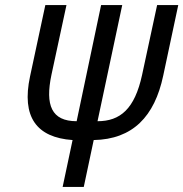

<svg xmlns="http://www.w3.org/2000/svg" viewBox="-20 -734 720 754"><path d="M226 0H309L348 -184C501 -187 587 -276 621 -437L680 -714H597L538 -440C509 -306 452 -258 363 -258L460 -714H377L281 -258C182 -258 157 -321 182 -440L241 -714H158L98 -434C64 -275 123 -194 265 -184Z"/></svg>

Font: Noto Sans Condensed
Style: Italic
Weight: 400
Width: 3
Italic angle: -12°
Designer: Monotype Design Team
Foundry: Monotype Imaging Inc.
Version: Version 2.013